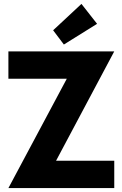

<svg xmlns="http://www.w3.org/2000/svg" viewBox="-20 -963 627 983"><path d="M565 -140H267L565 -700H23V-560H322L23 0H565ZM477 -841 397 -943 252 -808 307 -735Z"/></svg>

Font: Righteous
Style: Regular
Weight: 400
Designer: Astigmatic (AOETI)
Foundry: Astigmatic (AOETI)
Version: Version 1.000